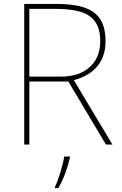

<svg xmlns="http://www.w3.org/2000/svg" viewBox="-20 -827 617 975"><path d="M262 -807H103V-93H129V-413H327L518 -93H551L355 -420C456 -447 516 -512 516 -618C516 -766 427 -807 262 -807ZM257 -782C413 -782 489 -745 489 -617C489 -503 408 -438 292 -438H129V-782ZM335 -26V-32H306C300 11 275 92 259 122V128H276C304 81 323 26 335 -26Z"/></svg>

Font: Noto Sans Kannada UI Thin
Style: Regular
Weight: 100
Designer: Jelle Bosma - Monotype Design Team
Foundry: Monotype Imaging Inc.
Version: Version 2.005